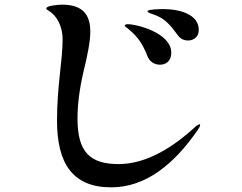

<svg xmlns="http://www.w3.org/2000/svg" viewBox="-20 -781 1040 825"><path d="M458 24C606 24 728 -75 830 -223C835 -230 840 -239 840 -244C840 -246 839 -247 838 -247C834 -247 827 -243 819 -236C688 -115 577 -76 490 -76C367 -76 313 -127 313 -271C313 -330 321 -397 339 -474C355 -540 368 -600 368 -645C368 -713 340 -761 247 -761C226 -761 179 -756 179 -745C179 -741 183 -738 189 -735C221 -716 249 -673 249 -611C249 -520 225 -413 225 -263C225 -80 291 24 458 24ZM789 -607C797 -607 834 -611 834 -653C834 -719 753 -742 681 -742C671 -742 614 -741 614 -733C614 -726 629 -723 650 -715C689 -699 711 -675 743 -631C754 -615 769 -607 789 -607ZM668 -503C690 -503 716 -516 716 -554C716 -640 568 -677 528 -677C522 -677 516 -675 516 -671C516 -666 526 -663 538 -651C575 -620 595 -587 613 -541C623 -515 644 -503 668 -503Z"/></svg>

Font: Shippori Mincho OTF
Style: Bold
Weight: 800
Designer: FONTDASU
Foundry: FONTDASU / Google Inc. / but / Adobe
Version: Version 3.300;hotconv 1.0.109;makeotfexe 2.5.65596